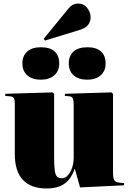

<svg xmlns="http://www.w3.org/2000/svg" viewBox="-20 -1055 739 1089"><path d="M243 14Q157 14 110.5 -34Q64 -82 64 -182V-465Q64 -491 58 -499.5Q52 -508 34 -509L10 -511V-523L278 -531L287 -523V-160Q287 -110 291 -85Q295 -60 305 -52Q315 -44 332 -44Q350 -44 365 -60.5Q380 -77 389 -104Q398 -131 398 -161V-463Q398 -483 393.5 -495.5Q389 -508 372 -509L348 -511V-523L612 -531L621 -523V-76Q621 -48 627.5 -34.5Q634 -21 657 -19L684 -16L683 -4L434 8L405 -96H403Q383 -39 345 -12.5Q307 14 243 14ZM235 -825 228 -835 367 -1005Q381 -1022 395 -1028.5Q409 -1035 422 -1035Q456 -1035 475 -1009.5Q494 -984 494 -956Q494 -934 480.5 -915Q467 -896 431 -885ZM475 -603Q426 -603 398 -627.5Q370 -652 370 -696Q370 -738 397 -762.5Q424 -787 475 -787Q527 -787 553 -763Q579 -739 579 -695Q579 -652 550.5 -627.5Q522 -603 475 -603ZM212 -603Q163 -603 135 -627.5Q107 -652 107 -696Q107 -738 134 -762.5Q161 -787 212 -787Q264 -787 290 -763Q316 -739 316 -695Q316 -652 287.5 -627.5Q259 -603 212 -603Z"/></svg>

Font: Literata 72pt Black
Style: Regular
Weight: 900
Designer: Latin by Veronika Burian and Jose Scaglione. Greek by Irene Vlachou. Cyrillic by Vera Evstafieva.
Foundry: TypeTogether
Version: Version 3.002